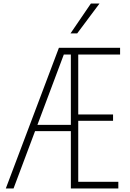

<svg xmlns="http://www.w3.org/2000/svg" viewBox="-20 -1072 740 1092"><path d="M383 0V-326H160V-362H383V-762H343L57 0H13L315 -800H663V-762H425V-421H623V-385H425V-38H653V0ZM381 -882 497 -1052H546L419 -882Z"/></svg>

Font: Martian Mono SemiExpanded Thin
Style: Regular
Weight: 250
Monospace: yes
Version: Version 0.930